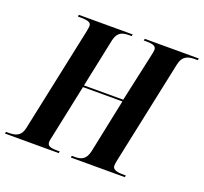

<svg xmlns="http://www.w3.org/2000/svg" viewBox="-156 -858 1063 1002"><g transform="rotate(20 375.5 -357.0)"><path d="M-33 0H266L268 -10H254C213 -10 199 -17 199 -38C199 -46 201 -56 204 -67L267 -367H486L424 -69C413 -17 384 -10 351 -10H335L333 0H633L635 -10H620C574 -10 561 -21 561 -39C561 -47 563 -56 566 -72L687 -644C698 -697 730 -704 767 -704H782L784 -714H484L482 -704H498C540 -704 551 -694 551 -677C551 -669 549 -659 545 -642L487 -377H269L326 -649C337 -697 365 -704 401 -704H415L417 -714H118L116 -704H130C179 -704 190 -695 190 -677C190 -671 188 -659 184 -640L62 -64C52 -17 21 -10 -16 -10H-30Z"/></g></svg>

Font: Noto Serif Display Condensed
Style: Bold Italic
Weight: 700
Width: 3
Italic angle: -12°
Designer: Monotype Design Team
Foundry: Monotype Imaging Inc.
Version: Version 2.009